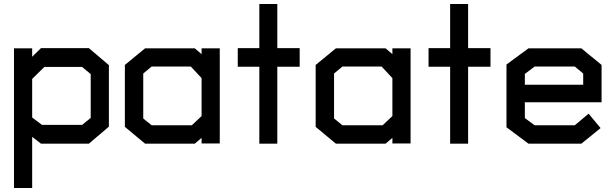

<svg xmlns="http://www.w3.org/2000/svg" viewBox="-20 -719 3071 961"><path d="M425 0H185L141 -34V222H50V-477H141V-435L185 -478H425L525 -393V-85ZM434 -348 391 -384H202L141 -324V-131L190 -94H391L434 -129Z M989 -1V-29L955 0H706L605 -84V-394L706 -477H955L989 -448V-477H1080V-1ZM989 -328 935 -386H739L697 -351V-126L739 -92H940L989 -138Z M1368 -385V0H1278V-385H1170V-478H1278V-699H1368V-478H1480V-385Z M1944 -1V-29L1910 0H1661L1560 -84V-394L1661 -477H1910L1944 -448V-477H2035V-1ZM1944 -328 1890 -386H1694L1652 -351V-126L1694 -92H1895L1944 -138Z M2323 -385V0H2233V-385H2125V-478H2233V-699H2323V-478H2435V-385Z M2607 -207V-128L2656 -92H2857L2926 -150L2986 -78L2890 0H2625L2515 -82V-396L2625 -477H2890L2991 -394V-207ZM2899 -351 2857 -386H2656L2607 -349V-295H2899Z"/></svg>

Font: Turret Road
Style: Bold
Weight: 700
Designer: Noponies
Foundry: Noponies
Version: Version 1.001; ttfautohint (v1.8)